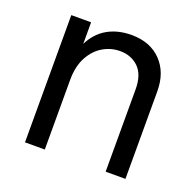

<svg xmlns="http://www.w3.org/2000/svg" viewBox="-97 -616 735 719"><g transform="rotate(20 270.0 -257.0)"><path d="M72.6 0V-507H151.5V0ZM394 0V-328.1Q394 -386.1 365 -414.6Q336 -443 291.1 -443Q255 -443 223.4 -424.4Q191.7 -405.9 171.6 -368.8Q151.5 -331.7 151.5 -277.5H126.6Q126.6 -282.1 126.6 -287.5Q126.6 -292.9 126.6 -298.5Q126.6 -304 126.6 -307.4Q129 -376.2 152.1 -422.3Q175.3 -468.4 216 -491.4Q256.8 -514.4 310.8 -514.4Q385.2 -514.4 429 -469.3Q472.9 -424.2 472.9 -348.7V0Z"/></g></svg>

Font: Hind Variable Light
Style: Regular
Weight: 300
Designer: Manushi Parikh, Satya Rajpurohit
Foundry: Indian Type Foundry
Version: Version 3.000